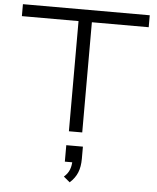

<svg xmlns="http://www.w3.org/2000/svg" viewBox="-64 -759 905 1104"><g transform="rotate(5 389.0 -206.5)"><path d="M350 0V-636H23V-705H755V-636H427V0ZM380 292 344 262Q367 242 376 218Q385 194 385 165L398 176H342V81H438V151Q438 197 424.5 230.5Q411 264 380 292Z"/></g></svg>

Font: Nunito Sans 7pt Expanded Light
Style: Regular
Weight: 300
Width: 7
Designer: Vernon Adams
Foundry: Vernon Adams
Version: Version 3.101;gftools[0.9.27]